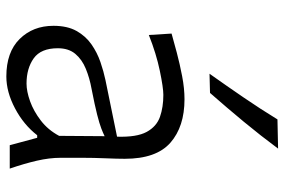

<svg xmlns="http://www.w3.org/2000/svg" viewBox="-160 -692 862 581"><g transform="rotate(90 270.5 -401.0)"><path d="M210.9 10.3Q137.2 10.3 97.4 -30Q57.6 -70.3 57.6 -132.3Q57.6 -174.3 73.2 -202.1Q88.9 -230 113.8 -247.3Q138.7 -264.6 167.2 -274.4Q195.8 -284.2 221.7 -289.6L393.1 -324.7Q395 -384.3 378.7 -414.3Q362.3 -444.3 333 -454.6Q303.7 -464.8 266.6 -464.8Q245.1 -464.8 193.6 -454.1Q142.1 -443.4 85.4 -420.9L81.1 -489.7Q105 -496.6 139.2 -505.6Q173.3 -514.6 210.2 -521.7Q247.1 -528.8 279.8 -528.8Q362.8 -528.8 411.4 -486.1Q460 -443.4 460 -348.1Q460 -325.2 458.5 -289.6Q457 -253.9 457 -220.2V-153.8Q457 -120.1 465.8 -82Q474.6 -43.9 489.7 0H418.9L396.5 -83H388.7Q356.9 -42 307.4 -15.9Q257.8 10.3 210.9 10.3ZM232.4 -50.8Q255.9 -50.8 285.9 -61.5Q315.9 -72.3 344.2 -94Q372.6 -115.7 390.6 -149.4L391.6 -287.1Q382.8 -282.7 368.4 -277.1Q354 -271.5 326.2 -264.4Q298.3 -257.3 248.5 -247.6Q215.8 -241.7 187.7 -230.2Q159.7 -218.8 142.6 -198.5Q125.5 -178.2 125.5 -145.5Q125.5 -94.2 156 -72.5Q186.5 -50.8 232.4 -50.8ZM202.6 -604.5Q239.3 -656.2 274.2 -707.3Q309.1 -758.3 340.8 -810.1L429.2 -812Q390.1 -759.3 347.7 -708Q305.2 -656.7 260.7 -606Z"/></g></svg>

Font: Pinar Regular
Style: Regular
Weight: 400
Designer: Amin Abedi
Version: Version 3.000